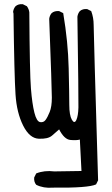

<svg xmlns="http://www.w3.org/2000/svg" viewBox="-20 -778 540 924"><path d="M234.4 125Q189.5 128.9 154.3 111.3Q142.6 97.7 144.5 76.2L154.3 56.6Q193.4 41 241.2 46.9L372.1 44.9L364.3 -106.4Q347.7 -101.6 318.4 -104.5Q289.1 -107.4 264.6 -155.3Q250 -142.6 230.5 -125.5Q210.9 -108.4 166.5 -110.4Q122.1 -112.3 91.3 -173.8Q60.5 -235.4 54.7 -323.2Q48.8 -411.1 44.9 -712.9L43 -720.7Q44.9 -736.3 54.7 -748Q68.4 -759.8 89.8 -757.8L109.4 -748Q119.1 -734.4 121.1 -718.8Q123 -424.8 128.9 -351.6Q134.8 -278.3 145.5 -235.8Q156.2 -193.4 172.9 -190.4Q189.5 -187.5 199.2 -200.7Q209 -213.9 219.2 -239.3Q229.5 -264.6 229.5 -308.1Q229.5 -351.6 216.8 -687.5Q218.8 -703.1 228.5 -714.8Q242.2 -726.6 264.6 -724.6L284.2 -714.8Q307.6 -576.2 310.5 -449.7Q313.5 -323.2 313.5 -273.4Q313.5 -223.6 325.7 -202.1Q337.9 -180.7 347.2 -200.2Q356.4 -219.7 357.4 -261.2Q358.4 -302.7 352.5 -697.3Q354.5 -712.9 364.3 -724.6Q377.9 -736.3 399.4 -734.4L418.9 -724.6Q430.7 -693.4 430.7 -658.2Q430.7 -623 452.1 89.8L442.4 109.4Q405.3 127 234.4 125Z"/></svg>

Font: JasonHandwriting4
Style: Regular
Weight: 400
Version: Version 1.01.21